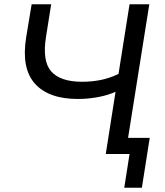

<svg xmlns="http://www.w3.org/2000/svg" viewBox="-20 -725 779 904"><path d="M478 0 524 -293Q490 -277 442.5 -268Q395 -259 347 -259Q209 -259 144.5 -331Q80 -403 103 -548L129 -705H221L197 -554Q178 -438 221 -389Q264 -340 367 -340Q412 -340 454.5 -348.5Q497 -357 538 -377L590 -705H683L583 -76H685L648 159H565L590 0Z"/></svg>

Font: Mulish Medium
Style: Italic
Weight: 500
Italic angle: -9°
Designer: Vernon Adams
Foundry: Vernon Adams
Version: Version 3.603; ttfautohint (v1.8.3)